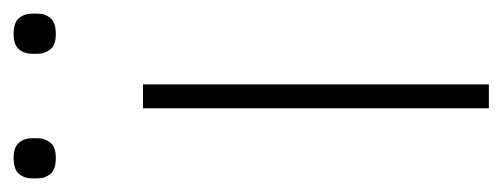

<svg xmlns="http://www.w3.org/2000/svg" viewBox="-251 -490 738 282"><g transform="rotate(-90 118.0 -349.0)"><path d="M100 0V-508H135V0ZM27 -636Q10 -636 3.5 -644Q-3 -652 -3 -663V-671Q-3 -682 3.5 -690Q10 -698 27 -698Q43 -698 49.5 -690Q56 -682 56 -671V-663Q56 -652 49.5 -644Q43 -636 27 -636ZM209 -636Q193 -636 186.5 -644Q180 -652 180 -663V-671Q180 -682 186.5 -690Q193 -698 209 -698Q226 -698 232.5 -690Q239 -682 239 -671V-663Q239 -652 232.5 -644Q226 -636 209 -636Z"/></g></svg>

Font: IBM Plex Sans Arabic ExtraLight
Style: Regular
Weight: 200
Designer: Mike Abbink, Paul van der Laan, Pieter van Rosmalen, Wael Morcos, Khajak Apelian
Foundry: Bold Monday
Version: Version 1.1